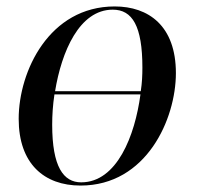

<svg xmlns="http://www.w3.org/2000/svg" viewBox="-20 -566 614 596"><path d="M230 10C435 10 526 -197 526 -339C526 -486 441 -546 336 -546C133 -546 38 -345 38 -197C38 -58 117 10 230 10ZM330 -536C391 -536 422 -485 422 -356C422 -333 421 -309 417 -283H151C171 -405 226 -536 330 -536ZM232 0C177 0 142 -48 142 -179C142 -208 144 -240 149 -273H416C399 -145 343 0 232 0Z"/></svg>

Font: Noto Serif Display
Style: Italic
Weight: 400
Italic angle: -12°
Designer: Monotype Design Team
Foundry: Monotype Imaging Inc.
Version: Version 2.009